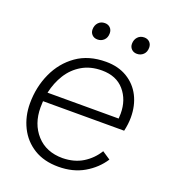

<svg xmlns="http://www.w3.org/2000/svg" viewBox="-127 -764 764 865"><g transform="rotate(20 255.5 -331.0)"><path d="M251 9Q182 9 133.5 -21Q85 -51 59.5 -102.5Q34 -154 34 -216Q34 -294 64.5 -361Q95 -428 152.5 -468.5Q210 -509 293 -509Q352 -509 395 -483Q438 -457 460.5 -412.5Q483 -368 483 -311Q483 -280 475 -245H86Q85 -230 85 -215Q85 -136 131 -85Q177 -34 256 -34Q312 -35 352.5 -60Q393 -85 418 -126L457 -100Q426 -52 373.5 -21.5Q321 9 251 9ZM289 -466Q234 -466 193.5 -442Q153 -418 128 -378Q103 -338 92 -288H433Q434 -300 434 -312Q434 -378 396 -422Q358 -466 289 -466ZM410 -590Q394 -590 384 -600Q374 -610 374 -625Q374 -645 386 -658Q398 -671 417 -671Q433 -671 443 -661Q453 -651 453 -635Q453 -614 440.5 -602Q428 -590 410 -590ZM221 -590Q205 -590 195 -600Q185 -610 185 -625Q185 -645 197 -658Q209 -671 228 -671Q244 -671 254 -661Q264 -651 264 -635Q264 -614 251.5 -602Q239 -590 221 -590Z"/></g></svg>

Font: Prodigy Sans Light
Style: Italic
Weight: 300
Italic angle: -13°
Designer: Wei Huang
Foundry: Wei Huang
Version: Version 1.003; ttfautohint (v1.8.3)